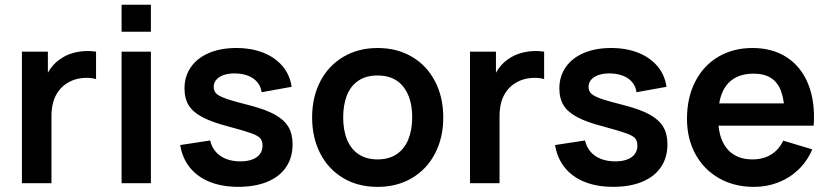

<svg xmlns="http://www.w3.org/2000/svg" viewBox="-20 -752 3402 788"><path d="M70 0V-540H176.5V-408.5L163.5 -425.5Q174 -453.2 190.9 -475.3Q207.8 -497.5 230.5 -511.7Q249.8 -525.1 274 -532.7Q298.2 -540.2 323.8 -542Q349.3 -543.8 374.2 -540V-427.5Q348.6 -434.8 317.8 -431.6Q286.9 -428.5 262.3 -414.7Q237.9 -401.4 222.1 -380.7Q206.2 -359.9 198.7 -333.9Q191.2 -307.8 191.2 -274.3V0Z M479 -621.8V-732.5H599.3V-621.8ZM479 0V-540H599.3V0Z M958.2 14.8Q891.8 14.8 841.3 -5.3Q790.8 -25.5 759.7 -63.8Q728.6 -102.2 719.5 -156.7L842.5 -175.5Q848.6 -148.7 865.3 -129.3Q882.1 -110 907.9 -99.8Q933.8 -89.7 966.7 -89.7Q995.2 -89.7 1015.6 -97.5Q1036 -105.2 1046.8 -119.7Q1057.5 -134.1 1057.5 -154.2Q1057.5 -173.4 1048.4 -184.2Q1039.3 -194.9 1011.9 -204.9Q984.4 -214.9 920 -232.2Q851.1 -249.9 811.6 -270.7Q772.1 -291.4 754.6 -319.6Q737.2 -347.8 737.2 -389Q737.2 -439 763.5 -476.6Q789.8 -514.2 837.8 -534.6Q885.8 -555 949.7 -555Q1012 -555 1061 -535.5Q1110.1 -515.9 1140.2 -479.8Q1170.2 -443.7 1176.8 -395.7L1053.8 -373.5Q1050.7 -396.3 1037.5 -413Q1024.3 -429.8 1002.6 -439.3Q980.8 -448.8 951.7 -450.5Q923.4 -451.8 902 -445.3Q880.6 -438.8 868.8 -426Q857 -413.1 857 -395.2Q857 -378.8 867.8 -368Q878.6 -357.3 908.6 -346.8Q938.7 -336.2 1004.5 -319.7Q1069.9 -302.8 1108.1 -281.7Q1146.3 -260.5 1163.6 -231.3Q1180.8 -202.2 1180.8 -159.7Q1180.8 -105.8 1154.2 -66.3Q1127.6 -26.8 1077.3 -6Q1027.1 14.8 958.2 14.8Z M1529.7 15Q1449.5 15 1388.6 -21.2Q1327.7 -57.4 1294.3 -122.2Q1261 -186.9 1261 -270.2Q1261 -353.9 1294.8 -418.6Q1328.7 -483.2 1389.8 -519.1Q1451 -555 1529.7 -555Q1609.9 -555 1671 -518.8Q1732.2 -482.7 1765.7 -417.8Q1799.2 -353 1799.2 -270.2Q1799.2 -186.7 1765.4 -122Q1731.7 -57.2 1670.5 -21.1Q1609.3 15 1529.7 15ZM1529.7 -97.8Q1576.2 -97.8 1608.1 -119.3Q1640 -140.8 1655.8 -179.8Q1671.7 -218.8 1671.7 -270.2Q1671.7 -350.2 1635.2 -396.2Q1598.7 -442.2 1529.7 -442.2Q1482.2 -442.2 1450.8 -420.8Q1419.2 -399.5 1403.9 -360.9Q1388.5 -322.2 1388.5 -270.2Q1388.5 -217 1404.6 -178.2Q1420.8 -139.5 1452.2 -118.7Q1483.8 -97.8 1529.7 -97.8Z M1909 0V-540H2015.5V-408.5L2002.5 -425.5Q2013 -453.2 2029.9 -475.3Q2046.8 -497.5 2069.5 -511.7Q2088.8 -525.1 2113 -532.7Q2137.2 -540.2 2162.8 -542Q2188.3 -543.8 2213.2 -540V-427.5Q2187.6 -434.8 2156.8 -431.6Q2125.9 -428.5 2101.3 -414.7Q2076.9 -401.4 2061.1 -380.7Q2045.2 -359.9 2037.7 -333.9Q2030.2 -307.8 2030.2 -274.3V0Z M2496.7 14.8Q2430.3 14.8 2379.8 -5.3Q2329.3 -25.5 2298.2 -63.8Q2267.1 -102.2 2258 -156.7L2381 -175.5Q2387.1 -148.7 2403.8 -129.3Q2420.6 -110 2446.4 -99.8Q2472.2 -89.7 2505.2 -89.7Q2533.7 -89.7 2554.1 -97.5Q2574.5 -105.2 2585.2 -119.7Q2596 -134.1 2596 -154.2Q2596 -173.4 2586.9 -184.2Q2577.8 -194.9 2550.4 -204.9Q2522.9 -214.9 2458.5 -232.2Q2389.6 -249.9 2350.1 -270.7Q2310.6 -291.4 2293.1 -319.6Q2275.7 -347.8 2275.7 -389Q2275.7 -439 2302 -476.6Q2328.2 -514.2 2376.2 -534.6Q2424.2 -555 2488.2 -555Q2550.5 -555 2599.5 -535.5Q2648.6 -515.9 2678.7 -479.8Q2708.8 -443.7 2715.3 -395.7L2592.3 -373.5Q2589.2 -396.3 2576 -413Q2562.8 -429.8 2541.1 -439.3Q2519.3 -448.8 2490.2 -450.5Q2461.9 -451.8 2440.5 -445.3Q2419.1 -438.8 2407.3 -426Q2395.5 -413.1 2395.5 -395.2Q2395.5 -378.8 2406.3 -368Q2417.1 -357.3 2447.1 -346.8Q2477.2 -336.2 2543 -319.7Q2608.4 -302.8 2646.6 -281.7Q2684.8 -260.5 2702.1 -231.3Q2719.3 -202.2 2719.3 -159.7Q2719.3 -105.8 2692.7 -66.3Q2666.1 -26.8 2615.8 -6Q2565.6 14.8 2496.7 14.8Z M3074.8 15Q2993.8 15 2931.4 -20.3Q2869 -55.7 2834.2 -119.3Q2799.5 -182.9 2799.5 -264.2Q2799.5 -351.3 2833.4 -417.2Q2867.3 -483.2 2928.2 -519.1Q2989.2 -555 3068.2 -555Q3151 -555 3210.2 -516Q3269.4 -477.1 3297.8 -404.9Q3326.2 -332.8 3319.6 -236.3H3200V-280.3Q3199.7 -339.5 3186.1 -376.6Q3172.6 -413.7 3144.8 -431.7Q3116.9 -449.7 3073.2 -449.7Q3024.2 -449.7 2991.7 -429.2Q2959.1 -408.8 2943 -368.9Q2927 -329 2927 -270Q2927 -215.2 2943 -176.7Q2959.1 -138.2 2990.8 -118Q3022.6 -97.8 3068.2 -97.8Q3112.2 -97.8 3144.6 -117.6Q3177 -137.4 3194.5 -174.8L3313.7 -139Q3293.3 -90.9 3257.2 -56.2Q3221 -21.4 3174 -3.2Q3126.9 15 3074.8 15ZM2889 -236.3V-327.5H3260.7V-236.3Z"/></svg>

Font: Manrope
Style: Regular
Weight: 400
Designer: Mikhail Sharanda
Foundry: Mikhail Sharanda
Version: Version 4.503